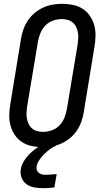

<svg xmlns="http://www.w3.org/2000/svg" viewBox="-20 -763 540 1006"><path d="M205 8Q176 8 148 2.5Q120 -3 97 -17.5Q74 -32 58.5 -54.5Q43 -77 35.5 -103.5Q28 -130 28.5 -159Q29 -188 34 -217L90 -559Q94 -584 102.5 -608.5Q111 -633 125.5 -655Q140 -677 161 -694.5Q182 -712 205.5 -723Q229 -734 254.5 -738.5Q280 -743 304 -743Q334 -743 361.5 -737.5Q389 -732 412 -717.5Q435 -703 450.5 -680.5Q466 -658 473.5 -631.5Q481 -605 480.5 -576Q480 -547 475 -518L419 -176Q415 -151 406.5 -126.5Q398 -102 383.5 -80Q369 -58 348 -40.5Q327 -23 303.5 -12Q280 -1 254.5 3.5Q229 8 205 8ZM206 -72Q228 -72 251 -80Q274 -88 291 -105.5Q308 -123 317 -145Q326 -167 330 -189L387 -531Q389 -547 390 -563Q391 -579 388 -594Q385 -609 378.5 -622.5Q372 -636 360.5 -645.5Q349 -655 334 -659Q319 -663 303 -663Q281 -663 258 -655Q235 -647 218 -629.5Q201 -612 192 -590Q183 -568 179 -546L122 -204Q120 -188 119 -172Q118 -156 121 -141Q124 -126 130.5 -112.5Q137 -99 148.5 -89.5Q160 -80 175 -76Q190 -72 206 -72ZM206 223Q183 223 160 219Q137 215 119.5 202.5Q102 190 93.5 169Q85 148 89 124Q92 104 103.5 84Q115 64 130.5 48Q146 32 164 18.5Q182 5 202 -5L209 -8H275L274 0Q256 8 240.5 19.5Q225 31 211.5 44.5Q198 58 186.5 74.5Q175 91 172 108Q170 119 173 128Q176 137 183.5 143Q191 149 200.5 151Q210 153 220 153Q234 153 248.5 151.5Q263 150 277 149L265 219Q250 221 235.5 222Q221 223 206 223Z"/></svg>

Font: Iosevka SS04 Medium
Style: Italic
Weight: 500
Italic angle: -9°
Monospace: yes
Designer: Belleve Invis
Foundry: Belleve Invis
Version: Version 19.0.0; ttfautohint (v1.8.4)